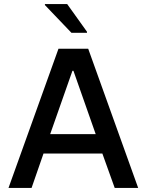

<svg xmlns="http://www.w3.org/2000/svg" viewBox="-20 -929 725 949"><path d="M202 -904 333 -767H410V-772L312 -909H202ZM269 -688 22 0H136L195 -170H486L547 0H663L416 -688ZM453 -266H228L338 -579H343Z"/></svg>

Font: Saira UNSAM Medium
Style: Regular
Weight: 500
Designer: Hector Gatti with collaboration of the Omnibus-Type team
Foundry: Omnibus-Type
Version: Version 0.072;PS 000.072;hotconv 1.0.88;makeotf.lib2.5.64775